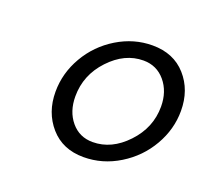

<svg xmlns="http://www.w3.org/2000/svg" viewBox="-75 -800 587 543"><g transform="rotate(20 219.0 -528.0)"><path d="M85.9 -493.2Q85.9 -549.3 115 -599.4Q144 -649.4 193.8 -679.7Q243.7 -710 299.8 -710Q363.3 -710 400.6 -668Q438 -626 438 -563Q438 -507.8 409.2 -457.8Q380.4 -407.7 330.3 -377Q280.3 -346.2 223.1 -346.2Q160.2 -346.2 123 -388.7Q85.9 -431.2 85.9 -493.2ZM380.9 -555.2Q380.9 -600.6 355.5 -630.9Q330.1 -661.1 290 -661.1Q233.9 -661.1 188.5 -612.8Q143.1 -564.5 143.1 -500Q143.1 -454.6 168 -424.8Q192.9 -395 232.9 -395Q289.6 -395 335.2 -443.4Q380.9 -491.7 380.9 -555.2Z"/></g></svg>

Font: Rawline
Style: Italic
Weight: 400
Italic angle: -12°
Designer: Matt McInerney, Pablo Impallari, Rodrigo Fuenzalida
Foundry: Matt McInerney, Pablo Impallari, Rodrigo Fuenzalida
Version: Version 4.020;PS 004.020;hotconv 1.0.88;makeotf.lib2.5.64775